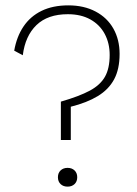

<svg xmlns="http://www.w3.org/2000/svg" viewBox="-20 -690 510 716"><path d="M207 -168V-311Q276 -331 315 -352Q354 -373 371.5 -404Q389 -435 389 -485Q389 -529 370.5 -563.5Q352 -598 317 -617.5Q282 -637 233 -637Q158 -637 116 -596.5Q74 -556 65 -484L33 -501Q42 -553 67.5 -591Q93 -629 135 -649.5Q177 -670 235 -670Q293 -670 336.5 -647Q380 -624 403 -583Q426 -542 426 -489Q426 -432 405.5 -394Q385 -356 344.5 -331.5Q304 -307 244 -292V-168ZM232 6Q216 6 206 -3.5Q196 -13 196 -29Q196 -45 206 -54.5Q216 -64 232 -64Q248 -64 258 -54.5Q268 -45 268 -29Q268 -13 258 -3.5Q248 6 232 6Z"/></svg>

Font: Kantumruy Pro ExtraLight
Style: Regular
Weight: 250
Version: Version 1.002